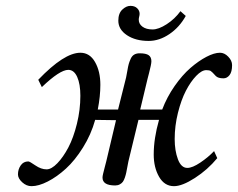

<svg xmlns="http://www.w3.org/2000/svg" viewBox="-20 -620 808 652"><path d="M408.2 -356.9Q409.7 -363.8 412.4 -379.4Q415 -395 417.2 -402.8Q419.4 -410.6 423.8 -420.4Q428.2 -430.2 435.8 -434.6Q443.4 -439 454.1 -439Q476.1 -439 485.1 -432.4Q494.1 -425.8 494.1 -412.1Q494.1 -406.7 491.9 -396.2Q489.7 -385.7 486.1 -371.8Q482.4 -357.9 481 -352.1L456.1 -248H530.8Q546.9 -290.5 573 -327.9Q599.1 -365.2 626.7 -389.2Q654.3 -413.1 680.9 -427Q707.5 -440.9 727.1 -440.9Q742.2 -440.9 755.1 -427.5Q768.1 -414.1 768.1 -398.9Q768.1 -376 759.5 -365Q751 -354 738.8 -354Q720.7 -354 712.9 -361.8Q700.2 -376 695.6 -378.9Q690.9 -381.8 680.2 -381.8Q665 -381.8 646.2 -362.3Q627.4 -342.8 611.3 -311.8Q595.2 -280.8 584.2 -236.6Q573.2 -192.4 573.2 -147.9Q573.2 -108.4 584.2 -79.1Q595.2 -49.8 616.2 -49.8Q633.3 -49.8 660.2 -67.9Q687 -85.9 707 -106.9L717.8 -83Q685.1 -43.5 641.8 -15.6Q598.6 12.2 570.8 12.2Q538.6 12.2 520.3 -19.5Q502 -51.3 502 -95.2Q502 -149.9 520 -212.9H450.2L416 -71.8Q414.6 -64.9 412.4 -53Q410.2 -41 408.7 -33.7Q407.2 -26.4 404.1 -17.1Q400.9 -7.8 397.2 -2.7Q393.6 2.4 386.7 6.1Q379.9 9.8 371.1 9.8Q328.1 9.8 328.1 -17.1Q328.1 -21.5 330.1 -30Q332 -38.6 335.7 -52.2Q339.4 -65.9 340.8 -71.8L374 -211.9L303.2 -212.9Q289.1 -162.6 261.7 -118.9Q234.4 -75.2 203.9 -47.4Q173.3 -19.5 142.3 -3.7Q111.3 12.2 86.9 12.2Q69.8 12.2 55.4 -1Q41 -14.2 41 -27.8Q41 -44.9 50.3 -58.3Q59.6 -71.8 76.2 -71.8Q80.6 -71.8 100.1 -58.3Q119.6 -44.9 138.2 -44.9Q154.8 -44.9 174.8 -65.7Q194.8 -86.4 212.2 -119.4Q229.5 -152.3 241.2 -199.7Q252.9 -247.1 252.9 -294.9Q252.9 -334.5 242.2 -358.6Q231.4 -382.8 211.9 -382.8Q183.1 -382.8 122.1 -324.2L109.9 -349.1Q197.8 -440.9 252.9 -440.9Q284.7 -440.9 302.7 -409.4Q320.8 -377.9 320.8 -332Q320.8 -293 312 -248H380.9ZM610.8 -565.9Q589.4 -527.3 555.2 -504.2Q521 -481 484.9 -481Q440.4 -481 411.1 -500.5Q381.8 -520 381.8 -549.8Q381.8 -574.7 395.3 -587.4Q408.7 -600.1 422.9 -600.1Q437.5 -600.1 445.8 -592Q454.1 -584 454.1 -573.2Q454.1 -568.8 452.6 -563.2Q451.2 -557.6 451.2 -553.2Q451.2 -538.6 463.9 -529.3Q476.6 -520 498 -520Q518.6 -520 546.1 -537.8Q573.7 -555.7 592.8 -582Z"/></svg>

Font: Common Serif
Style: Italic
Weight: 400
Italic angle: -12°
Designer: Philipp H. Poll, Khaled Hosny
Foundry: Stefan Peev, Context Ltd.
Version: Version 1.026